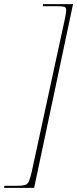

<svg xmlns="http://www.w3.org/2000/svg" viewBox="-73 -780 373 928"><path d="M-53 128 -52 118H9Q35 118 47.5 114.5Q60 111 66.5 97Q73 83 80 52L242 -695Q244 -707 245.5 -715.5Q247 -724 247 -730Q247 -745 236.5 -747.5Q226 -750 200 -750H134L135 -760H280L92 128Z"/></svg>

Font: Noto Serif Display SemiCondensed Thin
Style: Italic
Weight: 100
Width: 4
Italic angle: -12°
Designer: Monotype Design Team
Foundry: Monotype Imaging Inc.
Version: Version 2.009